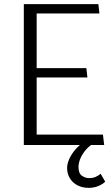

<svg xmlns="http://www.w3.org/2000/svg" viewBox="-20 -700 543 927"><path d="M483 0 477 -50H157V-326H402L397 -371H157V-635H460L455 -680H95V0ZM371 -4Q352 11 336.5 31Q321 51 312.5 72Q304 93 304 111Q304 139 317.5 161Q331 183 354.5 195Q378 207 408 207Q433 207 454 198.5Q475 190 488 177L466 139Q454 149 440.5 154.5Q427 160 411 160Q392 160 375.5 148.5Q359 137 359 107Q359 88 367 68Q375 48 389 30Q403 12 420 0Z"/></svg>

Font: Catamaran Light
Style: Regular
Weight: 300
Designer: Pria Ravichandran
Version: Version 2.000